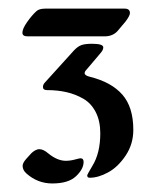

<svg xmlns="http://www.w3.org/2000/svg" viewBox="-20 -705 359 443"><path d="M212.4 -583 179.7 -544.4Q175.3 -540 175.3 -536.1Q175.3 -530.8 187.5 -527.8Q236.8 -515.6 262.2 -486.8Q287.6 -458 287.6 -405.3Q287.6 -372.6 270 -346.2Q252.4 -319.8 229.7 -307.4Q207 -294.9 187 -294.9Q181.2 -294.9 181.2 -300.3Q181.2 -302.2 192.9 -321.8Q211.4 -351.6 211.4 -397.5Q211.4 -425.8 200.9 -446.3Q190.4 -466.8 172.1 -477.3Q153.8 -487.8 133.3 -492.4Q112.8 -497.1 88.4 -497.1Q79.1 -497.1 79.1 -504.4Q79.1 -510.3 84.5 -515.6L150.9 -588.9Q159.2 -597.7 167.5 -600.8Q175.8 -604 192.4 -604Q218.3 -604 218.3 -595.7Q218.3 -589.8 212.4 -583ZM221.2 -621.1H43.9Q31.7 -621.1 31.7 -629.4Q31.7 -638.7 42.7 -654.3Q53.7 -669.9 64 -679.2Q70.3 -685.1 84.5 -685.1H267.6Q279.8 -685.1 279.8 -674.8Q279.8 -668.9 270 -655.8L252 -634.3Q240.7 -621.1 221.2 -621.1ZM100.6 -281.7Q66.9 -281.7 41 -304.7Q32.2 -312.5 32.2 -322.3Q32.2 -329.1 40.5 -338.4Q48.8 -347.7 52 -351.1Q55.2 -354.5 60.5 -357.7Q65.9 -360.8 70.8 -360.8Q80.1 -360.8 91.3 -351.1Q112.3 -334 131.8 -334Q142.1 -334 152.8 -336.9Q163.6 -339.8 165.5 -339.8Q172.9 -339.8 172.9 -331.5Q172.9 -314.9 155.3 -298.3Q137.7 -281.7 100.6 -281.7Z"/></svg>

Font: SirinStencil
Style: Regular
Weight: 400
Designer: Olga Karpushina (okarpush@gmail.com)
Foundry: Cyreal (www.cyreal.org)
Version: Version 1.002